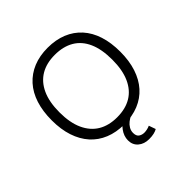

<svg xmlns="http://www.w3.org/2000/svg" viewBox="-229 -897 1276 1276"><g transform="rotate(-45 408.5 -259.5)"><path d="M408 8Q333 8 273 -16.5Q213 -41 171.5 -87.5Q130 -134 108 -200.5Q86 -267 86 -352Q86 -437 107.5 -504Q129 -571 171 -617.5Q213 -664 272.5 -688.5Q332 -713 408 -713Q484 -713 544 -688.5Q604 -664 646 -617.5Q688 -571 709.5 -504.5Q731 -438 731 -353Q731 -268 709 -201Q687 -134 645.5 -87.5Q604 -41 544 -16.5Q484 8 408 8ZM408 -59Q487 -59 542 -92Q597 -125 626.5 -190.5Q656 -256 656 -353Q656 -451 627 -516Q598 -581 542.5 -613.5Q487 -646 408 -646Q330 -646 275 -613.5Q220 -581 190 -516Q160 -451 160 -353Q160 -256 190 -190.5Q220 -125 275 -92Q330 -59 408 -59ZM456 194Q410 194 380 168.5Q350 143 350 100Q350 60 377 23.5Q404 -13 448 -35L477 0Q462 7 446 19.5Q430 32 419.5 50Q409 68 409 89Q409 118 425.5 129.5Q442 141 464 141Q476 141 490 138Q504 135 517 129L534 177Q521 185 501.5 189.5Q482 194 456 194Z"/></g></svg>

Font: Nunito Sans 6pt Light
Style: Regular
Weight: 300
Version: Version 3.101;gftools[0.9.27]